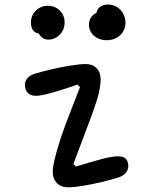

<svg xmlns="http://www.w3.org/2000/svg" viewBox="-20 -802 660 827"><path d="M207.2 -63.2Q207.2 -82 214.7 -113.5Q222.2 -145 236.8 -192Q246.5 -222.7 259.8 -259Q273.2 -295.3 286.8 -329.8Q297.2 -356 307.2 -381.6Q317.2 -407.2 324.5 -426.8L313.7 -437.7Q264.8 -420.7 220.9 -407.5Q177 -394.3 147.2 -390Q124.2 -387.3 109.5 -394.7Q94.8 -402 89.3 -421.5Q83.5 -442.7 93.9 -459.7Q104.3 -476.7 130.3 -484.7Q154.8 -492.3 197.3 -502.3Q239.8 -512.3 282.1 -519.2Q324.3 -526.2 349.7 -526.2Q378.2 -526.2 395.8 -508.4Q413.5 -490.7 413.5 -458.7Q413.5 -441.7 409 -416.7Q404.5 -391.7 394.3 -361.7Q385.3 -333.7 371.7 -296.7Q358 -259.7 344.3 -223.5Q314 -144.8 296 -95.5L306.7 -84.7Q321.8 -88.8 337.9 -93.7Q354 -98.5 370.8 -103.8Q397 -111.7 423.2 -118.3Q449.3 -125 468 -127.3Q494.8 -131 510.7 -125.2Q526.5 -119.5 531 -100.3Q536.2 -78.5 525.2 -62Q514.3 -45.5 490 -37.5Q466.5 -29.8 425.2 -19.7Q383.8 -9.5 341.8 -2.3Q299.8 4.8 272.8 4.8Q254 4.8 239.1 -2.9Q224.2 -10.7 215.7 -26Q207.2 -41.3 207.2 -63.2ZM447.5 -752 396.8 -728.3Q391.8 -752.3 405.3 -767.4Q418.8 -782.5 445.2 -782.5Q466.5 -782.5 483.8 -771.8Q501 -761.2 510.8 -743.3Q520.5 -725.5 520.5 -705Q520.5 -684.3 510.7 -667Q500.8 -649.7 482.4 -639.2Q464 -628.8 439.7 -628.8Q417.2 -628.8 399.8 -637.8Q382.5 -646.7 372.8 -661.8Q363.2 -677 363.2 -695.3Q363.2 -716.3 374.8 -730.8Q386.3 -745.2 405.7 -750.8Q425 -756.3 447.5 -752ZM139.8 -707.3 160.7 -660.7Q139.8 -654.5 126.6 -666.6Q113.3 -678.7 113.3 -705.3Q113.3 -726.3 123.4 -742.7Q133.5 -759 150.2 -768.1Q167 -777.2 186.2 -777.2Q205.5 -777.2 222 -768.3Q238.5 -759.5 248.4 -743.2Q258.3 -726.8 258.3 -705.7Q258.3 -683.3 248.1 -666.3Q237.8 -649.3 221.7 -640.2Q205.5 -631.2 188.2 -631.2Q173.2 -631.2 160.6 -641Q148 -650.8 142 -668.3Q136 -685.8 139.8 -707.3Z"/></svg>

Font: Monaspace Radon Var
Style: Regular
Weight: 400
Designer: Riley Cran and the Lettermatic Team
Version: Version 1.000 (Monaspace Radon Var)